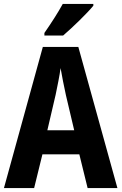

<svg xmlns="http://www.w3.org/2000/svg" viewBox="-20 -953 616 973"><path d="M453 -924V-933H298C274 -889 239 -835 205 -786V-773H300C348 -814 422 -886 453 -924ZM424 0H575L377 -715H197L0 0H153L195 -171H382ZM314 -471 356 -293H220L262 -473C271 -516 282 -570 287 -608C293 -571 305 -513 314 -471Z"/></svg>

Font: Noto Sans Thai Looped Condensed
Style: Bold
Weight: 700
Width: 3
Designer: Sasikarn Vongin, Ben Mitchell
Foundry: The Fontpad Ltd
Version: Version 1.001